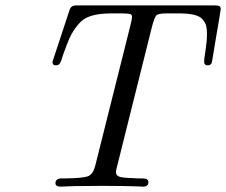

<svg xmlns="http://www.w3.org/2000/svg" viewBox="-20 -697 844 717"><path d="M175.8 -465.8Q175.8 -465.8 240.2 -661.1Q246.1 -676.8 264.2 -676.8Q264.6 -676.8 265.1 -676.8H782.2Q794.4 -676.8 799.3 -674.3Q804.2 -671.9 804.2 -662.1Q804.2 -659.2 798.6 -626.7Q793 -594.2 784.9 -546.1Q776.9 -498 772.9 -473.1Q771 -460 767.1 -457Q763.2 -453.1 754.9 -453.1Q741.7 -453.1 742.2 -469.2Q742.2 -475.1 747.6 -509.5Q752.9 -543.9 752.9 -569.8Q752.9 -588.9 750 -600.3Q747.1 -611.8 737.1 -624Q727.1 -636.2 705.1 -641.6Q683.1 -647 647 -647H602.1Q571.3 -647 563.7 -639.4Q556.2 -631.8 545.9 -590.8L416 -70.8Q413.1 -59.6 413.1 -54.2Q413.1 -40 429 -36.1Q444.8 -32.2 496.1 -30.8H512.2Q534.2 -30.8 534.2 -17.1Q534.2 0 514.2 0Q510.3 0 490.2 -1Q470.2 -2 435.1 -2.4Q399.9 -2.9 359.9 -2.9Q306.6 -2.9 256.8 -2L207 0Q187 0 187 -13.2Q188 -30.8 210 -30.8Q210.4 -30.8 210.9 -30.8H226.1Q291 -31.7 309.6 -39.3Q328.1 -46.9 335.9 -79.1L463.9 -589.8Q472.7 -623 473.1 -633.8Q473.1 -642.6 465.1 -644.8Q457 -647 432.1 -647H397Q351.1 -647 321 -637.9Q291 -628.9 271.5 -605Q252 -581.1 241.5 -558.6Q231 -536.1 214.8 -490.2Q212.9 -484.4 211.9 -481Q211.9 -480 210.4 -476.1Q209 -472.2 208.5 -470.7Q208 -469.2 206.5 -466.1Q205.1 -462.9 204.1 -461.4Q203.1 -460 201.7 -458Q200.2 -456.1 198 -455.1Q195.8 -454.1 193.8 -453.6Q191.9 -453.1 189 -453.1Q175.8 -452.6 175.8 -465.8Z"/></svg>

Font: CMU Classical Serif
Style: Italic
Weight: 500
Italic angle: -14.04°
Version: Version 0.7.0